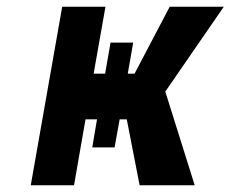

<svg xmlns="http://www.w3.org/2000/svg" viewBox="-20 -548 682 568"><path d="M642 -528H482L378 -330H358L374 -422H307L291 -330H257L292 -528H164L71 0H199L233 -195H267L253 -112H319L334 -195H355L393 0H556L469 -277Z"/></svg>

Font: Asimov
Style: NarIt
Weight: 500
Designer: Google
Version: Version 2.000980; 2014